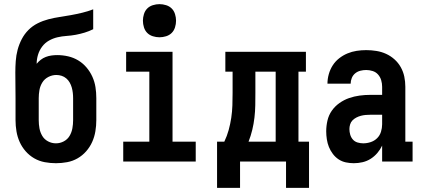

<svg xmlns="http://www.w3.org/2000/svg" viewBox="-20 -780 2040 927"><path d="M250 8Q223 8 196 3Q169 -2 145.5 -15.5Q122 -29 104 -49.5Q86 -70 75 -94.5Q64 -119 59.5 -146Q55 -173 55 -200V-306Q55 -337 54.5 -368Q54 -399 54 -430Q54 -457 56 -485Q58 -513 65 -539.5Q72 -566 85 -591Q98 -616 117.5 -635.5Q137 -655 162 -667.5Q187 -680 214 -687Q241 -694 268 -698Q295 -702 322.5 -707Q350 -712 377 -718.5Q404 -725 430 -735V-639Q410 -629 388.5 -622.5Q367 -616 345.5 -612Q324 -608 301.5 -606.5Q279 -605 257.5 -600Q236 -595 216.5 -584Q197 -573 183.5 -555Q170 -537 163.5 -515.5Q157 -494 157 -472Q166 -483 177 -491.5Q188 -500 201 -505Q214 -510 228 -512Q242 -514 256 -514Q283 -514 309 -508Q335 -502 357.5 -488.5Q380 -475 397.5 -454.5Q415 -434 426 -409.5Q437 -385 441 -359Q445 -333 445 -306V-200Q445 -173 440.5 -146Q436 -119 425 -94.5Q414 -70 396 -49.5Q378 -29 354.5 -15.5Q331 -2 304 3Q277 8 250 8ZM250 -88Q270 -88 288 -97.5Q306 -107 316 -124Q326 -141 329.5 -160.5Q333 -180 333 -200V-306Q333 -319 331.5 -332Q330 -345 326.5 -357.5Q323 -370 316.5 -381.5Q310 -393 300 -401.5Q290 -410 277.5 -414Q265 -418 252 -418Q232 -418 213.5 -408.5Q195 -399 184.5 -382Q174 -365 170.5 -345.5Q167 -326 167 -306V-200Q167 -180 170.5 -160.5Q174 -141 184 -124Q194 -107 212 -97.5Q230 -88 250 -88Z M575 0V-96H701V-434H589V-530H813V-96H925V0ZM750 -600Q734 -600 718 -605Q702 -610 691 -621Q680 -632 675 -648Q670 -664 670 -680Q670 -696 675 -712Q680 -728 691 -739Q702 -750 718 -755Q734 -760 750 -760Q766 -760 782 -755Q798 -750 809 -739Q820 -728 825 -712Q830 -696 830 -680Q830 -664 825 -648Q820 -632 809 -621Q798 -610 782 -605Q766 -600 750 -600Z M1028 127V-96H1063Q1076 -123 1084 -152Q1092 -181 1096.5 -211Q1101 -241 1102 -271Q1103 -301 1103 -331V-434H1068V-530H1457V-434H1421V-96H1472V127H1361V0H1139V127ZM1311 -96V-434H1213V-331Q1213 -301 1212.5 -271.5Q1212 -242 1208.5 -212Q1205 -182 1198 -153Q1191 -124 1180 -96Z M1688 8Q1669 8 1650 4Q1631 0 1615 -10.5Q1599 -21 1587 -37Q1575 -53 1568 -70.5Q1561 -88 1558 -107.5Q1555 -127 1555 -146Q1555 -172 1561 -198Q1567 -224 1582 -245.5Q1597 -267 1619 -282.5Q1641 -298 1665.5 -306.5Q1690 -315 1716 -318.5Q1742 -322 1769 -322H1825V-361Q1825 -377 1820.5 -392.5Q1816 -408 1805.5 -420Q1795 -432 1779.5 -437Q1764 -442 1748 -442Q1734 -442 1720 -438.5Q1706 -435 1695 -426Q1684 -417 1678.5 -403.5Q1673 -390 1673 -376H1561Q1561 -399 1567.5 -422Q1574 -445 1586.5 -464.5Q1599 -484 1617.5 -498.5Q1636 -513 1657.5 -522Q1679 -531 1702 -534.5Q1725 -538 1748 -538Q1773 -538 1797.5 -534Q1822 -530 1844 -520Q1866 -510 1884.5 -493.5Q1903 -477 1915 -455.5Q1927 -434 1932 -410Q1937 -386 1937 -361V-96H1972V0H1825V-77Q1816 -58 1802 -41.5Q1788 -25 1770 -13.5Q1752 -2 1731 3Q1710 8 1688 8ZM1734 -88Q1752 -88 1770 -94Q1788 -100 1801 -113Q1814 -126 1819.5 -144Q1825 -162 1825 -180V-226H1769Q1757 -226 1745.5 -225Q1734 -224 1722.5 -221Q1711 -218 1700.5 -212.5Q1690 -207 1682 -199Q1674 -191 1670.5 -179.5Q1667 -168 1667 -157Q1667 -143 1671 -129.5Q1675 -116 1684 -106Q1693 -96 1706.5 -92Q1720 -88 1734 -88Z"/></svg>

Font: Iosevka Slab
Style: Bold
Weight: 700
Monospace: yes
Designer: Belleve Invis
Foundry: Belleve Invis
Version: Version 11.1.1; ttfautohint (v1.8.3)